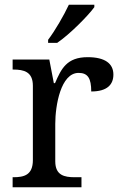

<svg xmlns="http://www.w3.org/2000/svg" viewBox="-20 -786 511 806"><path d="M182 -619V-606H220C273 -642 351 -721 376 -756V-766H269C248 -721 211 -657 182 -619ZM33 0H322V-42H294C250 -42 212 -50 212 -109V-266C212 -343 235 -480 310 -480C349 -480 363 -457 363 -402C430 -402 456 -431 456 -473C456 -519 421 -546 348 -546C260 -546 237 -497 211 -437H206L187 -536H33V-494H36C80 -494 118 -485 118 -426V-114C118 -51 81 -42 36 -42H33Z"/></svg>

Font: Noto Serif Balinese
Style: Regular
Weight: 400
Designer: Monotype Design Team
Foundry: Monotype Imaging Inc.
Version: Version 2.005